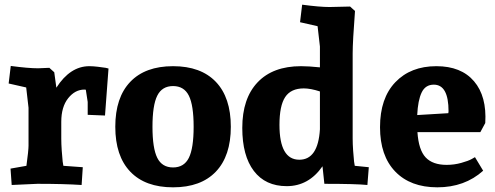

<svg xmlns="http://www.w3.org/2000/svg" viewBox="-20 -786 2118 821"><path d="M212 -477 221 -411Q280 -503 362 -503Q378 -503 398.5 -500.5Q419 -498 432 -496L444 -493L429 -292L355 -295V-350Q355 -354 347 -402Q345 -403 341 -403Q301 -403 271.5 -366Q242 -329 242 -265V-193Q242 -171 244 -142Q246 -113 248 -95L251 -77L334 -71L329 5Q253 0 140 0L30 5L25 -65L93 -77Q102 -143 102 -163V-325L92 -412L17 -429L26 -504Q101 -494 143 -494L191 -496Z M903 -436Q967 -369 967 -244Q967 -119 903 -52Q839 15 720 15Q601 15 537 -52Q473 -119 473 -244Q473 -369 537 -436Q601 -503 720 -503Q839 -503 903 -436ZM787.5 -111Q808 -152 808 -244Q808 -336 787.5 -377Q767 -418 720 -418Q673 -418 652.5 -377Q632 -336 632 -244Q632 -152 652.5 -111Q673 -70 720 -70Q767 -70 787.5 -111Z M1557 -71 1551 5Q1502 0 1367 0L1359 -75Q1300 10 1206 10Q1115 10 1065.5 -55Q1016 -120 1016 -239Q1016 -365 1081.5 -434Q1147 -503 1267 -503Q1300 -503 1348 -498V-587L1338 -674L1263 -691L1272 -766Q1347 -756 1389 -756L1477 -758L1498 -739Q1488 -607 1488 -557V-193Q1488 -171 1490 -142Q1492 -113 1494 -95L1497 -77ZM1348 -233V-395Q1308 -408 1279 -408Q1224 -408 1199.5 -371Q1175 -334 1175 -252Q1175 -103 1260 -103Q1340 -103 1348 -233Z M1846 -503Q1952 -503 2007 -438.5Q2062 -374 2055 -260L2034 -221H1765Q1770 -145 1800 -113Q1830 -81 1890 -81Q1922 -81 1952.5 -89.5Q1983 -98 1997 -106L2011 -114L2046 -56Q1967 15 1850 15Q1735 15 1670 -52.5Q1605 -120 1605 -242Q1605 -366 1670.5 -434.5Q1736 -503 1846 -503ZM1835 -424Q1799 -424 1783 -390.5Q1767 -357 1764 -294L1897 -302Q1898 -308 1898 -310Q1898 -424 1835 -424Z"/></svg>

Font: Andada
Style: Bold
Weight: 700
Designer: Carolina Giovagnoli
Foundry: Carolina Giovagnoli
Version: Version 1.003